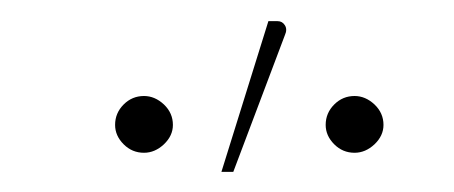

<svg xmlns="http://www.w3.org/2000/svg" viewBox="-20 -746 440 186"><path d="M147.5 -625Q147.5 -614.5 138.8 -606.2Q130 -598 119.5 -598Q108 -598 99.8 -606.2Q91.5 -614.5 91.5 -625Q91.5 -636.5 99.8 -644.8Q108 -653 119.5 -653Q130 -653 138.8 -644.8Q147.5 -636.5 147.5 -625ZM351.5 -625Q351.5 -614.5 342.8 -606.2Q334 -598 323.5 -598Q312 -598 303.8 -606.2Q295.5 -614.5 295.5 -625Q295.5 -636.5 303.8 -644.8Q312 -653 323.5 -653Q334 -653 342.8 -644.8Q351.5 -636.5 351.5 -625ZM194.5 -579.5 240 -725.5H249Q253.5 -725.5 256 -721.5Q258.5 -717.5 256 -712L206 -579.5Z"/></svg>

Font: Lato Hairline
Style: Regular
Weight: 100
Designer: Lukasz Dziedzic
Foundry: tyPoland Lukasz Dziedzic
Version: Version 2.007; 2014-02-27